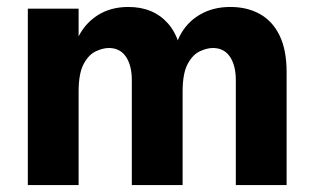

<svg xmlns="http://www.w3.org/2000/svg" viewBox="-20 -532 899 552"><path d="M60 0V-507H206V0ZM359 0V-301Q359 -344 342 -369Q325 -394 293 -394Q276 -394 255.5 -384.5Q235 -375 220.5 -348Q206 -321 206 -268L186 -321Q183 -376 202 -419Q221 -462 259 -487Q297 -512 349 -512Q421 -512 463 -464.5Q505 -417 505 -325V0ZM658 0V-301Q658 -344 641 -369Q624 -394 592 -394Q575 -394 554.5 -384.5Q534 -375 519.5 -348Q505 -321 505 -268L479 -334Q476 -387 496 -427Q516 -467 554 -489.5Q592 -512 642 -512Q691 -512 727.5 -491.5Q764 -471 784 -429.5Q804 -388 804 -325V0Z"/></svg>

Font: Hind Variable Light
Style: Regular
Weight: 300
Designer: Manushi Parikh, Satya Rajpurohit
Foundry: Indian Type Foundry
Version: Version 3.000